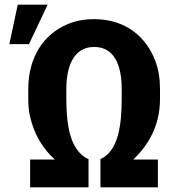

<svg xmlns="http://www.w3.org/2000/svg" viewBox="-20 -802 736 822"><path d="M20 -613H104L184 -782H56ZM101 -378C101 -352 103 -327 109 -302C126 -226 165 -163 215 -119H109V0H359V-121C345 -126 333 -135 321 -148C276 -196 264 -282 264 -378V-421C264 -519 296 -601 383 -601C471 -601 501 -520 501 -421V-378C501 -266 486 -154 410 -121V0H656V-119H551C612 -178 665 -260 665 -378V-420C665 -464 659 -504 645 -541C607 -642 520 -720 383 -720C341 -720 303 -713 268 -698C169 -656 101 -560 101 -420Z"/></svg>

Font: Asimov Pro
Style: Bd
Weight: 700
Designer: Google
Version: Version 2.000980; 2014